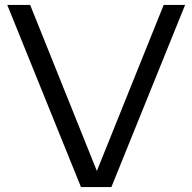

<svg xmlns="http://www.w3.org/2000/svg" viewBox="-20 -760 782 780"><path d="M309 0 9.5 -740H102.5L373.5 -65.5L645 -740H732L432.5 0Z"/></svg>

Font: Encode Sans Exp
Style: Regular
Weight: 400
Width: 7
Designer: Multiple Designers
Foundry: Impallari Type
Version: Version 3.002; ttfautohint (v1.8.3) -l 8 -r 50 -G 200 -x 14 